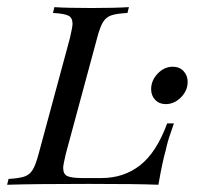

<svg xmlns="http://www.w3.org/2000/svg" viewBox="-47 -510 557 530"><path d="M410.5 -95.2Q401.6 -65.3 390.3 0Q333.9 -2.4 198.4 -2.4Q49.2 -2.4 -27.4 0L-23.4 -16.1Q5.6 -17.7 20.2 -22.6Q34.7 -27.4 43.1 -41.1Q51.6 -54.8 59.7 -85.5L146 -404.8Q153.2 -435.5 153.2 -444.4Q153.2 -461.3 141.5 -466.9Q129.8 -472.6 99.2 -474.2L103.2 -490.3Q136.3 -487.9 205.6 -487.9Q270.2 -487.9 308.9 -490.3L304.8 -474.2Q275 -472.6 260.5 -467.7Q246 -462.9 237.5 -449.2Q229 -435.5 221 -404.8L134.7 -85.5Q127.4 -54.8 127.4 -46.8Q127.4 -29 139.1 -23.8Q150.8 -18.5 182.3 -18.5H233.1Q294.4 -18.5 339.5 -53.6Q384.7 -88.7 414.5 -169.4H433.1Q431.5 -163.7 423.4 -141.1Q415.3 -118.5 410.5 -95.2ZM429.8 -325.8Q448.4 -325.8 459.7 -313.7Q471 -301.6 471 -283.9Q471 -259.7 452.4 -241.1Q433.9 -222.6 410.5 -222.6Q392.7 -222.6 381.5 -234.3Q370.2 -246 370.2 -263.7Q370.2 -287.9 388.3 -306.9Q406.5 -325.8 429.8 -325.8Z"/></svg>

Font: Playfair Display SC
Style: Italic
Weight: 400
Italic angle: -14°
Designer: Claus Eggers Sørensen
Foundry: Claus Eggers Sørensen
Version: Version 1.202; ttfautohint (v1.6)